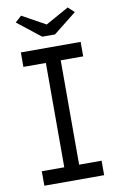

<svg xmlns="http://www.w3.org/2000/svg" viewBox="-97 -940 614 993"><g transform="rotate(-10 210.0 -443.5)"><path d="M53 -76H171V-624H53V-700H367V-624H249V-76H367V0H53ZM210 -819 332 -887 364 -857 243 -761H176L54 -857L87 -887Z"/></g></svg>

Font: Lexend HM
Style: Regular
Weight: 400
Designer: Bonnie Shaver-Troup, Thomas Jockin, Octavio Pardo
Foundry: Lexend
Version: Version 1.091